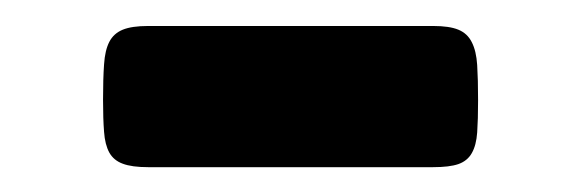

<svg xmlns="http://www.w3.org/2000/svg" viewBox="-20 -365 455 150"><path d="M95.7 -234.4Q83 -234.4 75.9 -237.1Q68.8 -239.7 65.4 -245.8Q62 -252 61.3 -262Q60.5 -272 60.5 -287.1Q60.5 -303.7 61.3 -314.7Q62 -325.7 65.4 -332.3Q68.8 -338.9 75.9 -341.8Q83 -344.7 95.7 -344.7H318.4Q331.1 -344.7 338.1 -341.8Q345.2 -338.9 348.6 -332Q352.1 -325.2 352.8 -314.2Q353.5 -303.2 353.5 -286.6Q353.5 -271.5 352.8 -261.5Q352.1 -251.5 348.6 -245.4Q345.2 -239.3 338.1 -236.8Q331.1 -234.4 318.4 -234.4H95.7Z"/></svg>

Font: Denk One
Style: Regular
Weight: 400
Designer: Irina Smirnova
Foundry: Irina Smirnova
Version: Version 1.002